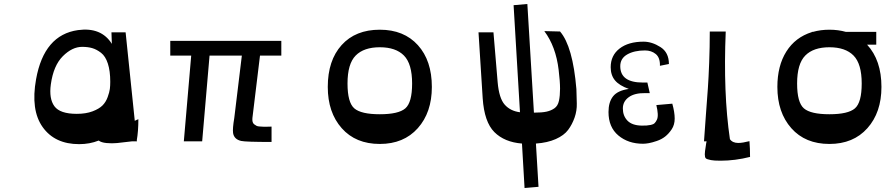

<svg xmlns="http://www.w3.org/2000/svg" viewBox="-20 -709 4495 963"><path d="M666 -5 667 0H641Q592 6 567 8.5Q542 11 515 8.5Q488 6 475 -4Q430 14 377 14Q255 14 194 -71.5Q133 -157 161 -312Q201 -534 371 -558Q488 -574 541 -489L539 -547H610L656 -103Q659 -105 665 -107.5Q671 -110 674 -111Q674 -51 666 -5ZM365 -138Q411 -138 444 -150.5Q477 -163 494 -180Q511 -197 520 -222Q529 -247 531 -263Q533 -279 533 -299Q533 -353 521 -390Q509 -427 487 -444Q465 -461 443 -467.5Q421 -474 392 -474Q342 -474 295 -427Q248 -380 235 -286Q225 -214 253 -176Q281 -138 365 -138Z M1246 -117Q1245 -106 1247 -98Q1249 -90 1255 -85.5Q1261 -81 1266.5 -78Q1272 -75 1283 -74.5Q1294 -74 1300.5 -73.5Q1307 -73 1321.5 -73.5Q1336 -74 1342 -74V3Q1213 3 1190 -2Q1154 -10 1149 -42Q1146 -64 1155 -117L1193 -430H1031L994 0H902L939 -430H834V-504H1391V-430H1284Z M1885 13Q1764 13 1694 -66Q1624 -145 1624 -273Q1624 -406 1693.5 -483Q1763 -560 1885 -560Q2006 -560 2076 -482.5Q2146 -405 2146 -273Q2146 -145 2075.5 -66Q2005 13 1885 13ZM2047 -290Q2047 -389 2006 -430.5Q1965 -472 1885 -472Q1805 -472 1764 -430.5Q1723 -389 1723 -290Q1723 -195 1757 -165.5Q1791 -136 1885 -136Q1979 -136 2013 -165.5Q2047 -195 2047 -290Z M2871 -262Q2872 -226 2873 -190Q2874 -154 2862 -119.5Q2850 -85 2829.5 -57.5Q2809 -30 2767.5 -11.5Q2726 7 2668 11L2681 228L2611 234L2598 11Q2510 4 2459.5 -46.5Q2409 -97 2401 -216L2380 -547H2455L2476 -297Q2483 -216 2511.5 -184Q2540 -152 2588 -146L2556 -683L2625 -689L2658 -144Q2698 -144 2721 -149Q2744 -154 2761 -166Q2778 -178 2783.5 -203.5Q2789 -229 2789 -264.5Q2789 -300 2782 -358Q2768 -476 2710 -553L2789 -551Q2853 -477 2871 -262Z M3205 12Q3131 12 3081.5 -29.5Q3032 -71 3032 -147Q3032 -197 3055 -226Q3078 -255 3134 -263Q3086 -280 3064.5 -306Q3043 -332 3043 -372Q3043 -431 3087.5 -465.5Q3132 -500 3208 -500Q3250 -500 3292.5 -473Q3335 -446 3335 -388L3290 -379Q3291 -420 3269 -438Q3247 -456 3215 -456Q3161 -456 3126 -436Q3091 -416 3091 -377Q3091 -295 3204 -295H3227L3239 -242H3217Q3163 -243 3133.5 -221.5Q3104 -200 3104 -165Q3104 -128 3127 -104Q3150 -80 3198 -79Q3214 -79 3223 -79.5Q3232 -80 3244.5 -82.5Q3257 -85 3263.5 -91.5Q3270 -98 3275 -109Q3280 -120 3279 -138.5Q3278 -157 3272 -182L3352 -189Q3364 -146 3364 -114.5Q3364 -83 3349 -60.5Q3334 -38 3316 -24Q3298 -10 3274.5 -2Q3251 6 3234.5 9Q3218 12 3205 12Z M3739 -1Q3742 36 3742 78Q3667 97 3594 97Q3560 97 3546 94Q3525 90 3520 85Q3515 80 3515 65Q3515 53 3520 23Q3522 7 3524 0H3511Q3514 -47 3520.5 -132.5Q3527 -218 3530.5 -267.5Q3534 -317 3537 -395Q3540 -473 3540 -551H3620Q3607 -242 3641 -11Q3654 8 3683 8Q3704 8 3739 -1Z M4329 -485Q4401 -407 4401 -273Q4401 -145 4330.5 -66Q4260 13 4140 13Q4019 13 3949 -66Q3879 -145 3879 -273Q3879 -379 3924 -450.5Q3969 -522 4052 -548V-549H4057Q4096 -560 4140 -560Q4184 -560 4223 -549H4375V-485ZM4302 -290Q4302 -389 4261 -430.5Q4220 -472 4140 -472Q4060 -472 4019 -430.5Q3978 -389 3978 -290Q3978 -195 4012 -165.5Q4046 -136 4140 -136Q4234 -136 4268 -165.5Q4302 -195 4302 -290Z"/></svg>

Font: OpenDyslexic
Style: Regular
Weight: 400
Designer: Abbie Gonzalez
Version: Version 0.920;hotconv 1.0.109;makeotfexe 2.5.65596